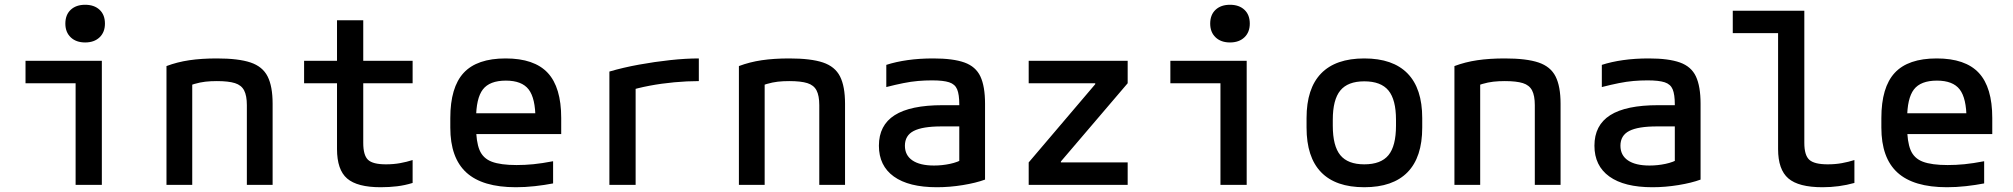

<svg xmlns="http://www.w3.org/2000/svg" viewBox="-20 -775 8440 805"><path d="M297 0V-426H87V-520H407V0ZM337 -597Q299 -597 276.5 -618.5Q254 -640 254 -676Q254 -713 276.5 -734Q299 -755 337 -755Q375 -755 397.5 -734Q420 -713 420 -676Q420 -640 397.5 -618.5Q375 -597 337 -597Z M678 -498Q723 -515 774 -522.5Q825 -530 889 -530Q980 -530 1030.5 -513Q1081 -496 1102 -454.5Q1123 -413 1123 -340V0H1015V-334Q1015 -374 1003.5 -396Q992 -418 965 -426.5Q938 -435 889 -435Q863 -435 841 -432.5Q819 -430 795 -423Q771 -416 736 -402L786 -470V0H678Z M1576 10Q1478 10 1435.5 -26.5Q1393 -63 1393 -150V-426H1255V-520H1393V-690H1503V-520H1710V-426H1503V-176Q1503 -124 1523 -105Q1543 -86 1598 -86Q1630 -86 1657.5 -91Q1685 -96 1710 -104V-8Q1678 2 1645 6Q1612 10 1576 10Z M2143 10Q2003 10 1935.5 -51.5Q1868 -113 1868 -240V-280Q1868 -409 1924 -469.5Q1980 -530 2100 -530Q2220 -530 2276.5 -469.5Q2333 -409 2333 -280V-213H1929V-300H2254L2225 -271V-276Q2225 -363 2196.5 -400Q2168 -437 2101 -437Q2033 -437 2004.5 -400Q1976 -363 1976 -276V-245Q1976 -181 1990.5 -146Q2005 -111 2042 -97Q2079 -83 2146 -83Q2181 -83 2216.5 -86.5Q2252 -90 2299 -99V-6Q2263 1 2222.5 5.5Q2182 10 2143 10Z M2535 -475Q2593 -492 2659 -504Q2725 -516 2790 -523Q2855 -530 2910 -530V-435Q2861 -435 2807 -430Q2753 -425 2703 -415.5Q2653 -406 2612 -393L2645 -444V0H2535Z M3078 -498Q3123 -515 3174 -522.5Q3225 -530 3289 -530Q3380 -530 3430.5 -513Q3481 -496 3502 -454.5Q3523 -413 3523 -340V0H3415V-334Q3415 -374 3403.5 -396Q3392 -418 3365 -426.5Q3338 -435 3289 -435Q3263 -435 3241 -432.5Q3219 -430 3195 -423Q3171 -416 3136 -402L3186 -470V0H3078Z M3908 10Q3790 10 3727.5 -35Q3665 -80 3665 -164Q3665 -250 3731 -292Q3797 -334 3932 -334H4049V-245H3927Q3848 -245 3811 -226Q3774 -207 3774 -164Q3774 -124 3805.5 -102.5Q3837 -81 3896 -81Q3930 -81 3963 -88Q3996 -95 4019 -109L4002 -51V-337Q4002 -379 3993 -400.5Q3984 -422 3959.5 -430Q3935 -438 3888 -438Q3858 -438 3829 -435.5Q3800 -433 3767.5 -426.5Q3735 -420 3696 -410V-503Q3736 -516 3785.5 -523Q3835 -530 3893 -530Q3976 -530 4023.5 -513Q4071 -496 4090.5 -454.5Q4110 -413 4110 -340V-22Q4072 -8 4017 1Q3962 10 3908 10Z M4293 0V-94L4572 -422V-426H4293V-520H4708V-426L4428 -98V-94H4708V0Z M5097 0V-426H4887V-520H5207V0ZM5137 -597Q5099 -597 5076.5 -618.5Q5054 -640 5054 -676Q5054 -713 5076.5 -734Q5099 -755 5137 -755Q5175 -755 5197.5 -734Q5220 -713 5220 -676Q5220 -640 5197.5 -618.5Q5175 -597 5137 -597Z M5700 10Q5580 10 5519 -53Q5458 -116 5458 -240V-280Q5458 -404 5519 -467Q5580 -530 5700 -530Q5820 -530 5881.5 -467Q5943 -404 5943 -280V-240Q5943 -116 5881.5 -53Q5820 10 5700 10ZM5700 -86Q5770 -86 5801.5 -124.5Q5833 -163 5833 -248V-273Q5833 -357 5801.5 -395.5Q5770 -434 5700 -434Q5631 -434 5599.5 -395.5Q5568 -357 5568 -273V-248Q5568 -163 5599.5 -124.5Q5631 -86 5700 -86Z M6078 -498Q6123 -515 6174 -522.5Q6225 -530 6289 -530Q6380 -530 6430.5 -513Q6481 -496 6502 -454.5Q6523 -413 6523 -340V0H6415V-334Q6415 -374 6403.5 -396Q6392 -418 6365 -426.5Q6338 -435 6289 -435Q6263 -435 6241 -432.5Q6219 -430 6195 -423Q6171 -416 6136 -402L6186 -470V0H6078Z M6908 10Q6790 10 6727.5 -35Q6665 -80 6665 -164Q6665 -250 6731 -292Q6797 -334 6932 -334H7049V-245H6927Q6848 -245 6811 -226Q6774 -207 6774 -164Q6774 -124 6805.5 -102.5Q6837 -81 6896 -81Q6930 -81 6963 -88Q6996 -95 7019 -109L7002 -51V-337Q7002 -379 6993 -400.5Q6984 -422 6959.5 -430Q6935 -438 6888 -438Q6858 -438 6829 -435.5Q6800 -433 6767.5 -426.5Q6735 -420 6696 -410V-503Q6736 -516 6785.5 -523Q6835 -530 6893 -530Q6976 -530 7023.5 -513Q7071 -496 7090.5 -454.5Q7110 -413 7110 -340V-22Q7072 -8 7017 1Q6962 10 6908 10Z M7621 10Q7521 10 7478 -27Q7435 -64 7435 -150V-636H7245V-730H7545V-176Q7545 -124 7566 -105Q7587 -86 7643 -86Q7675 -86 7702.5 -91Q7730 -96 7755 -104V-8Q7723 1 7689.5 5.5Q7656 10 7621 10Z M8143 10Q8003 10 7935.5 -51.5Q7868 -113 7868 -240V-280Q7868 -409 7924 -469.5Q7980 -530 8100 -530Q8220 -530 8276.5 -469.5Q8333 -409 8333 -280V-213H7929V-300H8254L8225 -271V-276Q8225 -363 8196.5 -400Q8168 -437 8101 -437Q8033 -437 8004.5 -400Q7976 -363 7976 -276V-245Q7976 -181 7990.5 -146Q8005 -111 8042 -97Q8079 -83 8146 -83Q8181 -83 8216.5 -86.5Q8252 -90 8299 -99V-6Q8263 1 8222.5 5.5Q8182 10 8143 10Z"/></svg>

Font: M PLUS Code Latin Expanded Medium
Style: Regular
Weight: 500
Width: 7
Designer: Coji Morishita
Foundry: UNDERFOREST DESIGN
Version: Version 1.002; ttfautohint (v1.8.3)